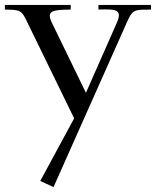

<svg xmlns="http://www.w3.org/2000/svg" viewBox="-61 -522 635 782"><path d="M-41 -483V-502H227V-483C155 -482 125 -480 151 -428L289 -144L416 -432C439 -486 405 -485 340 -483V-502H554V-483C493 -482 480 -487 458 -436L157 240L103 215L241 -40L42 -448C25 -480 18 -482 -41 -483Z"/></svg>

Font: Ortica Linear
Style: Regular
Weight: 400
Designer: Benedetta Bovani
Foundry: Collletttivo
Version: Version 2.000;Glyphs 3.1.2 (3151)